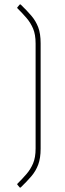

<svg xmlns="http://www.w3.org/2000/svg" viewBox="-20 -717 299 879"><path d="M70 141 60 129Q57 126 60 124Q83 101 101.5 79.5Q120 58 131.5 31Q143 4 143 -37V-518Q143 -559 131.5 -586Q120 -613 101.5 -634.5Q83 -656 60 -679Q57 -681 60 -684L70 -696Q71 -697 72.5 -697Q74 -697 75 -696Q103 -669 123.5 -645Q144 -621 155 -592Q166 -563 166 -519V-36Q166 7 155 36.5Q144 66 123.5 90Q103 114 75 141Q74 142 72.5 142Q71 142 70 141Z"/></svg>

Font: Sofia Sans Thin
Style: Regular
Weight: 250
Designer: Botio Nikoltchev, Ani Petrova
Foundry: lettersoup
Version: Version 4.101